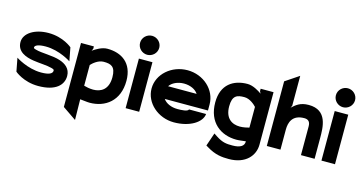

<svg xmlns="http://www.w3.org/2000/svg" viewBox="-88 -1071 3179 1684"><g transform="rotate(15 1501.0 -229.0)"><path d="M17 -322C17 -234 98 -205 170 -194C227 -185 296 -184 338 -172C359 -166 363 -163 363 -154C363 -127 333 -110 260 -110C134 -110 27 -182 27 -182L50 -61C50 -61 131 11 266 11C424 11 490 -57 490 -139C490 -206 442 -240 391 -257C321 -281 224 -275 166 -292C145 -298 144 -300 144 -307C144 -325 174 -341 242 -341C368 -341 475 -269 475 -269L452 -390C452 -390 371 -462 236 -462C110 -462 17 -402 17 -322Z M532 130 656 215 653 28C681 30 715 36 740 36C881 36 1003 -50 1003 -233C1003 -396 897 -462 770 -462C720 -462 669 -430 639 -409L649 -429V-451H532ZM656 -96V-284C671 -301 717 -343 767 -343C833 -343 876 -330 876 -231C876 -120 811 -83 740 -83C709 -83 676 -90 656 -96Z M1032 -587C1032 -539 1072 -501 1119 -501C1166 -501 1206 -539 1206 -587C1206 -635 1166 -673 1119 -673C1072 -673 1032 -635 1032 -587ZM1058 0H1181V-450H1058Z M1233 -226C1233 -95 1354 11 1498 11C1643 11 1747 -57 1753 -133H1598C1593 -112 1533 -110 1498 -110C1441 -110 1392 -133 1369 -167H1761V-221C1761 -355 1643 -462 1498 -462C1354 -462 1233 -357 1233 -226ZM1368 -282C1390 -316 1440 -341 1498 -341C1556 -341 1605 -317 1627 -282Z M1804 -253C1804 -70 1926 16 2067 16C2092 16 2121 11 2152 8V11C2152 51 2118 74 2047 74C1995 74 1959 73 1895 31L1868 13L1827 133L1844 143C1923 192 1984 197 2047 197C2198 197 2275 106 2275 6V-471H2158V-449L2168 -429C2140 -449 2087 -482 2037 -482C1910 -482 1804 -416 1804 -253ZM1931 -251C1931 -350 1974 -363 2040 -363C2090 -363 2135 -322 2151 -304V-116C2133 -111 2098 -103 2067 -103C1996 -103 1931 -140 1931 -251Z M2340 0H2464V-183C2464 -246 2486 -321 2595 -321C2633 -321 2650 -301 2650 -260V0H2774V-183C2774 -287 2774 -443 2603 -443C2525 -443 2490 -410 2454 -378L2464 -398V-670L2340 -587Z M2810 -587C2810 -539 2850 -501 2897 -501C2944 -501 2984 -539 2984 -587C2984 -635 2944 -673 2897 -673C2850 -673 2810 -635 2810 -587ZM2836 0H2959V-450H2836Z"/></g></svg>

Font: Charger EcoBlack
Style: Black
Weight: 1000
Designer: Jasper
Foundry: Cannot Into Space Fonts
Version: Version 1.1